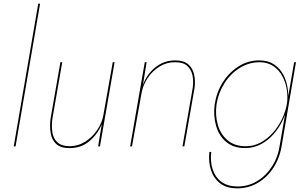

<svg xmlns="http://www.w3.org/2000/svg" viewBox="-20 -800 1662 1049"><path d="M199 -780 65 0H55L189 -780Z M266 -150Q261 -112 266 -78Q271 -44 293 -23Q315 -2 359 -1Q406 -1 445.5 -26Q485 -51 511.5 -90.5Q538 -130 545 -172L596 -460H606L526 0H516L536 -121Q513 -66 467.5 -28Q422 10 358 9Q311 9 287 -13.5Q263 -36 257 -72Q251 -108 256 -150L310 -460H320Z M1033 -320Q1038 -357 1031.5 -388.5Q1025 -420 1003 -440Q981 -460 938 -460Q892 -461 852.5 -437Q813 -413 787 -374Q761 -335 753 -290L701 0H691L771 -460H781L761 -336Q781 -393 828 -431.5Q875 -470 938 -470Q984 -470 1008.5 -448.5Q1033 -427 1040.5 -393.5Q1048 -360 1043 -320L987 0H977Z M1134 30Q1128 81 1141.5 124Q1155 167 1188.5 192.5Q1222 218 1277 219Q1336 219 1385 189.5Q1434 160 1467 108Q1500 56 1509 -10L1587 -460H1597L1520 -10Q1510 59 1476 113Q1442 167 1390.5 198Q1339 229 1276 229Q1218 229 1182.5 201.5Q1147 174 1132.5 128.5Q1118 83 1124 30ZM1153 -230Q1163 -296 1197.5 -350.5Q1232 -405 1284.5 -438Q1337 -471 1400 -470Q1447 -469 1479 -447Q1511 -425 1529 -389.5Q1547 -354 1552.5 -312Q1558 -270 1552 -230Q1545 -187 1525.5 -145Q1506 -103 1475.5 -68Q1445 -33 1405.5 -12Q1366 9 1319 9Q1256 9 1216 -24.5Q1176 -58 1160.5 -113Q1145 -168 1153 -230ZM1163 -230Q1155 -171 1170 -118.5Q1185 -66 1223.5 -33.5Q1262 -1 1323 -1Q1367 -1 1404.5 -21.5Q1442 -42 1472 -76Q1502 -110 1521.5 -151.5Q1541 -193 1548 -235Q1553 -271 1547 -310Q1541 -349 1523 -383Q1505 -417 1474.5 -438Q1444 -459 1402 -460Q1342 -461 1291 -429.5Q1240 -398 1206.5 -345.5Q1173 -293 1163 -230Z"/></svg>

Font: Jost Thin
Style: Italic
Weight: 200
Italic angle: -5°
Version: Version 3.710